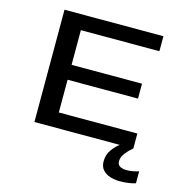

<svg xmlns="http://www.w3.org/2000/svg" viewBox="-128 -822 1130 1156"><g transform="rotate(15 437.5 -244.0)"><path d="M132 0V-700H748.5V-606.5H259V-390.5H698V-297.5H259V-93.5H748.5V0ZM818 123V198Q802.5 203.5 776.8 207.5Q751 211.5 720.5 211.5Q688 211.5 659.5 202.5Q631 193.5 613.2 173.5Q595.5 153.5 595.5 120Q595.5 78 618.8 46.5Q642 15 664 0H748Q725.5 18 705.2 43.8Q685 69.5 685 95Q685 120 703 128.2Q721 136.5 742 136.5Q761.5 136.5 785 132Q808.5 127.5 818 123Z"/></g></svg>

Font: Trispace SemiExpanded Medium
Style: Regular
Weight: 500
Width: 6
Designer: Tyler Finck
Foundry: Etcetera Type Company
Version: Version 1.210; ttfautohint (v1.8.3)